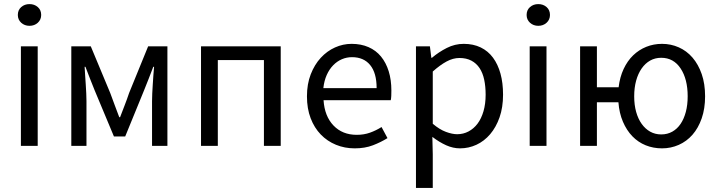

<svg xmlns="http://www.w3.org/2000/svg" viewBox="-20 -712 3507 937"><path d="M82 0V-486H164V0ZM124 -586Q100 -586 83.5 -601Q67 -616 67 -639Q67 -663 83.5 -677.5Q100 -692 124 -692Q148 -692 164.5 -677.5Q181 -663 181 -639Q181 -616 164.5 -601Q148 -586 124 -586Z M328 0V-486H423L518 -258Q529 -228 540 -198.5Q551 -169 562 -140H566Q577 -169 588.5 -198.5Q600 -228 610 -258L703 -486H797V0H722V-218Q722 -234 723 -255.5Q724 -277 725.5 -299.5Q727 -322 728.5 -344.5Q730 -367 732 -386H728Q717 -357 705.5 -327.5Q694 -298 683 -271L591 -46H536L442 -271Q431 -298 419.5 -327.5Q408 -357 397 -386H393Q394 -367 395.5 -344.5Q397 -322 398.5 -299.5Q400 -277 401 -255.5Q402 -234 402 -218V0Z M961 0V-486H1350V0H1268V-419H1043V0Z M1711 12Q1662 12 1619.5 -5.5Q1577 -23 1545.5 -55.5Q1514 -88 1496 -135Q1478 -182 1478 -242Q1478 -302 1496.5 -349.5Q1515 -397 1545.5 -430Q1576 -463 1615 -480.5Q1654 -498 1696 -498Q1742 -498 1778.5 -482Q1815 -466 1839.5 -436Q1864 -406 1877 -364Q1890 -322 1890 -270Q1890 -257 1889.5 -244.5Q1889 -232 1887 -223H1559Q1564 -145 1607.5 -99.5Q1651 -54 1721 -54Q1756 -54 1785.5 -64.5Q1815 -75 1842 -92L1871 -38Q1839 -18 1800 -3Q1761 12 1711 12ZM1558 -282H1818Q1818 -356 1786.5 -394.5Q1755 -433 1698 -433Q1672 -433 1648.5 -423Q1625 -413 1606 -393.5Q1587 -374 1574.5 -346Q1562 -318 1558 -282Z M2010 205V-486H2078L2085 -430H2088Q2121 -458 2160.5 -478Q2200 -498 2243 -498Q2290 -498 2326 -480.5Q2362 -463 2386 -430.5Q2410 -398 2422.5 -352.5Q2435 -307 2435 -250Q2435 -188 2418 -139.5Q2401 -91 2372 -57Q2343 -23 2305 -5.5Q2267 12 2225 12Q2191 12 2157.5 -3Q2124 -18 2090 -44L2092 41V205ZM2211 -57Q2241 -57 2266.5 -70.5Q2292 -84 2310.5 -108.5Q2329 -133 2339.5 -169Q2350 -205 2350 -250Q2350 -290 2343 -323Q2336 -356 2320.5 -379.5Q2305 -403 2280.5 -416Q2256 -429 2222 -429Q2191 -429 2159.5 -412Q2128 -395 2092 -363V-108Q2125 -80 2156 -68.5Q2187 -57 2211 -57Z M2565 0V-486H2647V0ZM2607 -586Q2583 -586 2566.5 -601Q2550 -616 2550 -639Q2550 -663 2566.5 -677.5Q2583 -692 2607 -692Q2631 -692 2647.5 -677.5Q2664 -663 2664 -639Q2664 -616 2647.5 -601Q2631 -586 2607 -586Z M3211 12Q3168 12 3131 -3Q3094 -18 3066 -47Q3038 -76 3020 -118Q3002 -160 2998 -213H2893V0H2811V-486H2893V-286H2999Q3005 -336 3023.5 -375.5Q3042 -415 3070 -442Q3098 -469 3134 -483.5Q3170 -498 3211 -498Q3254 -498 3292.5 -481Q3331 -464 3359.5 -431Q3388 -398 3404.5 -350.5Q3421 -303 3421 -242Q3421 -182 3404.5 -134.5Q3388 -87 3359.5 -54.5Q3331 -22 3292.5 -5Q3254 12 3211 12ZM3207 -56Q3237 -56 3261 -69.5Q3285 -83 3301.5 -107.5Q3318 -132 3327 -166Q3336 -200 3336 -242Q3336 -326 3301.5 -378Q3267 -430 3207 -430Q3177 -430 3153 -416.5Q3129 -403 3111.5 -378Q3094 -353 3084.5 -318.5Q3075 -284 3075 -242Q3075 -200 3084.5 -166Q3094 -132 3111.5 -107.5Q3129 -83 3153 -69.5Q3177 -56 3207 -56Z"/></svg>

Font: Source Sans Pro
Style: Regular
Weight: 400
Designer: Paul D. Hunt
Foundry: Adobe Systems Incorporated
Version: Version 2.021;PS 2.000;hotconv 1.0.86;makeotf.lib2.5.63406